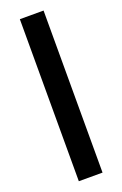

<svg xmlns="http://www.w3.org/2000/svg" viewBox="-158 -766 582 913"><g transform="rotate(-20 133.0 -310.0)"><path d="M73 100V-720H193V100Z"/></g></svg>

Font: DM Sans 11pt SemiBold
Style: Regular
Weight: 600
Version: Version 4.004;gftools[0.9.30]